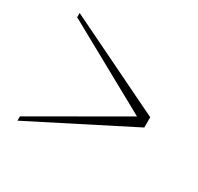

<svg xmlns="http://www.w3.org/2000/svg" viewBox="-115 -647 803 778"><g transform="rotate(30 286.5 -258.0)"><path d="M50 -26 461 -263 50 -490V-510L509 -287V-239L50 -6Z"/></g></svg>

Font: Moderustic
Style: Bold
Weight: 700
Designer: Tural Alisoy
Foundry: TAFT Foundry
Version: Version 2.120